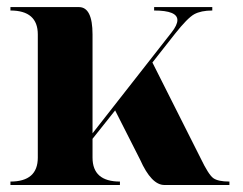

<svg xmlns="http://www.w3.org/2000/svg" viewBox="-20 -528 694 548"><path d="M87.9 -429.7Q87.9 -498 9.8 -498V-507.8H205.1Q244.1 -507.8 244.1 -429.7V-147.5L469.7 -435.5Q486.3 -456.5 486.3 -470.7Q486.3 -498 419.9 -498V-507.8H585.9V-498Q553.7 -498 534.2 -487.3Q515.1 -476.6 479.5 -431.6L415 -349.6L552.7 -76.2Q575.2 -29.3 588.9 -19.5Q602.5 -9.8 634.8 -9.8V0H449.2Q412.1 0 379.9 -72.3L308.6 -212.9L244.1 -131.8V-78.1Q244.1 -9.8 322.3 -9.8V0H9.8V-9.8Q87.9 -9.8 87.9 -78.1Z"/></svg>

Font: spinwerad
Style: Bold
Weight: 700
Width: 7
Version: Version 0.3